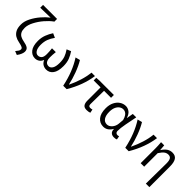

<svg xmlns="http://www.w3.org/2000/svg" viewBox="197 -2077 3562 3562"><g transform="rotate(45 1978.5 -295.5)"><path d="M401 205 328 176Q358 140 370.5 119.5Q383 99 383 77Q383 52 358 38Q333 24 258 9Q203 -1 157 -28Q111 -55 82.5 -107.5Q54 -160 54 -249Q54 -333 100.5 -424Q147 -515 215.5 -595Q284 -675 354 -728Q229 -727 88 -722V-796H456V-722H451Q380 -671 311 -590.5Q242 -510 195 -419.5Q148 -329 148 -253Q148 -189 168 -151Q188 -113 224.5 -93Q261 -73 311 -64Q390 -50 427.5 -25Q465 0 465 56Q465 81 450 120Q435 159 401 205Z M681 13Q600 13 546 -54.5Q492 -122 492 -256Q492 -342 520.5 -417.5Q549 -493 592 -557L676 -519Q629 -454 604.5 -389.5Q580 -325 580 -240Q580 -155 609.5 -109Q639 -63 685 -63Q725 -63 754.5 -93Q784 -123 784 -198Q784 -267 775 -344H875Q866 -267 866 -198Q866 -146 879.5 -116.5Q893 -87 915 -75Q937 -63 963 -63Q1009 -63 1038.5 -110Q1068 -157 1068 -254Q1068 -337 1047 -396Q1026 -455 980 -522L1063 -557Q1107 -493 1133.5 -423.5Q1160 -354 1160 -259Q1160 -123 1109.5 -55Q1059 13 975 13Q929 13 889 -10.5Q849 -34 827 -85H823Q802 -34 764.5 -10.5Q727 13 681 13Z M1413 0Q1348 -312 1204 -533L1295 -557Q1352 -464 1399.5 -336Q1447 -208 1471 -93H1476Q1527 -199 1564 -315.5Q1601 -432 1612 -543H1703Q1665 -273 1503 0Z M2036 13Q1975 13 1950 -22Q1925 -57 1925 -122V-469H1743V-538L1820 -543H2199V-469H2015Q2011 -281 2011 -116Q2011 -88 2022.5 -75.5Q2034 -63 2056 -63Q2083 -63 2109 -71L2123 -1Q2087 13 2036 13Z M2473 13Q2381 13 2323 -57.5Q2265 -128 2265 -262Q2265 -355 2298.5 -421Q2332 -487 2386 -522Q2440 -557 2503 -557Q2553 -557 2599.5 -524Q2646 -491 2670 -414H2673L2696 -543H2786Q2763 -432 2740.5 -312.5Q2718 -193 2718 -119Q2718 -91 2734 -77Q2750 -63 2772 -63Q2790 -63 2809 -71L2822 -1Q2801 13 2753 13Q2705 13 2675.5 -14Q2646 -41 2646 -97H2642Q2580 13 2473 13ZM2492 -64Q2545 -64 2589 -112.5Q2633 -161 2640 -232L2649 -335Q2634 -393 2611.5 -425Q2589 -457 2563.5 -468.5Q2538 -480 2512 -480Q2473 -480 2438 -455.5Q2403 -431 2381 -383Q2359 -335 2359 -263Q2359 -168 2394 -116Q2429 -64 2492 -64Z M3041 0Q2976 -312 2832 -533L2923 -557Q2980 -464 3027.5 -336Q3075 -208 3099 -93H3104Q3155 -199 3192 -315.5Q3229 -432 3240 -543H3331Q3293 -273 3131 0Z M3781 200Q3787 -98 3787 -332Q3787 -409 3766.5 -443Q3746 -477 3698 -477Q3653 -477 3617 -450Q3581 -423 3537 -355V0H3445V-394Q3445 -460 3437 -543H3520L3529 -429H3531Q3572 -493 3618.5 -525Q3665 -557 3725 -557Q3804 -557 3838.5 -502.5Q3873 -448 3873 -344V200Z"/></g></svg>

Font: Gothic Nguyen
Style: Regular
Weight: 400
Designer: MORI Takayuki
Version: Version 1.220;July 21, 2023;FontCreator 14.0.0.2814 64-bit